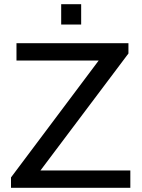

<svg xmlns="http://www.w3.org/2000/svg" viewBox="-20 -891 675 911"><path d="M32.2 0V-49.1L448.3 -603.9H58.2V-686H589.4V-637.2L171.9 -82.1H598.4V0ZM270.3 -774.5V-871H365.1V-774.5Z"/></svg>

Font: Archivo Variable SemiBold
Style: Regular
Weight: 600
Designer: Hector Gatti
Foundry: Omnibus-Type
Version: Version 2.001